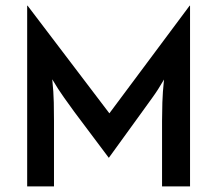

<svg xmlns="http://www.w3.org/2000/svg" viewBox="-20 -666 776 686"><path d="M77.1 0V-645.8H78.5L370.8 -261.1L657.6 -645.8H659V0H559V-234Q559 -263.9 560.1 -299.7Q561.1 -335.4 566 -381.9Q544.4 -344.4 524.3 -317Q504.2 -289.6 487.5 -266L368.8 -102.1L245.8 -266Q229.2 -288.9 208.3 -318.1Q187.5 -347.2 166.7 -382.6Q171.5 -336.1 172.2 -300Q172.9 -263.9 172.9 -234V0Z"/></svg>

Font: Afacad Flux Medium
Style: Regular
Weight: 500
Designer: Kristian Moeller
Foundry: Dicotype
Version: Version 1.100